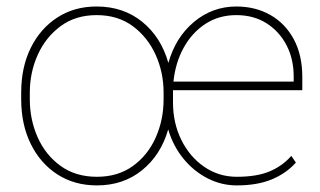

<svg xmlns="http://www.w3.org/2000/svg" viewBox="-20 -558 979 588"><path d="M44.9 -253.9V-274.4Q44.9 -352.1 74.2 -411.4Q103.5 -470.7 155.5 -504.4Q207.5 -538.1 275.9 -538.1Q357.9 -538.1 415.8 -491Q473.6 -443.8 495.6 -365.2Q517.6 -443.8 574.2 -491Q630.9 -538.1 703.6 -538.1Q762.2 -538.1 807.9 -512.2Q853.5 -486.3 879.6 -438Q905.8 -389.6 905.8 -322.3V-281.7H509.8Q509.8 -278.8 509.8 -275.4V-244.1Q509.8 -181.2 535.4 -129.4Q561 -77.6 605.5 -47.1Q649.9 -16.6 705.1 -16.6Q766.6 -16.6 805.9 -33.2Q845.2 -49.8 872.1 -80.6L886.2 -60.1Q856.4 -26.9 812 -8.5Q767.6 9.8 705.1 9.8Q658.2 9.8 616 -11.7Q573.7 -33.2 542 -71.8Q510.3 -110.4 495.1 -161.6Q472.7 -83.5 415.3 -36.9Q357.9 9.8 276.9 9.8Q208 9.8 155.8 -23.9Q103.5 -57.6 74.2 -117.2Q44.9 -176.8 44.9 -253.9ZM703.6 -511.7Q650.4 -511.7 609.1 -484.9Q567.9 -458 542.5 -411.9Q517.1 -365.7 511.2 -308.1H879.4V-324.2Q879.4 -377.4 857.4 -419.7Q835.4 -461.9 796.1 -486.8Q756.8 -511.7 703.6 -511.7ZM71.3 -274.4V-253.9Q71.3 -190.9 95.7 -136.7Q120.1 -82.5 166 -49.6Q211.9 -16.6 276.9 -16.6Q341.3 -16.6 387 -49.6Q432.6 -82.5 456.8 -136.7Q481 -190.9 481 -253.9V-274.4Q481 -336.4 456.5 -390.4Q432.1 -444.3 386.5 -478Q340.8 -511.7 275.9 -511.7Q211.4 -511.7 165.8 -478Q120.1 -444.3 95.7 -390.4Q71.3 -336.4 71.3 -274.4Z"/></svg>

Font: Vazirmatn RD UI Thin
Style: Regular
Weight: 100
Designer: Saber Rastikerdar
Foundry: Saber Rastikerdar
Version: Version 33.003